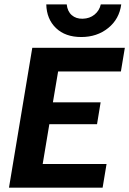

<svg xmlns="http://www.w3.org/2000/svg" viewBox="-20 -872 600 892"><path d="M21.7 0 130 -650H560L541.7 -540H250L225.8 -396.7H447.5L430.8 -295H209.2L178.3 -110H475L456.7 0ZM357.5 -700Q283.3 -700 240 -741.7Q196.7 -783.3 195 -851.7H290Q293.3 -819.2 313.3 -801.7Q333.3 -784.2 364.2 -785Q396.7 -785.8 419.2 -804.2Q441.7 -822.5 448.3 -851.7H543.3Q534.2 -783.3 482.5 -741.7Q430.8 -700 357.5 -700Z"/></svg>

Font: Familjen Grotesk GF
Style: Bold Italic
Weight: 700
Designer: Anders Wikstroem, Jonas Baeckman, Matilda Gysing, Kristian Moeller
Foundry: Familjen STHML AB
Version: Version 2.000; Beta; Release 4; Build 6